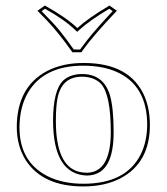

<svg xmlns="http://www.w3.org/2000/svg" viewBox="-20 -668 606 698"><path d="M116.2 -628.9 143.1 -647.9Q221.7 -604 261.2 -565.9Q299.8 -601.6 372.6 -644.5Q376 -646.5 377.9 -647.9L404.8 -628.9Q320.8 -540.5 284.2 -489.7Q280.3 -484.4 275.9 -478H243.2Q193.4 -548.8 151.4 -592.8Q135.7 -609.4 116.2 -628.9ZM277.8 -389.2Q204.1 -389.2 189 -310.1Q183.1 -279.8 183.1 -228Q183.1 -65.4 267.1 -43.5Q281.7 -40 296.9 -40Q382.3 -42.5 382.8 -187Q382.8 -325.7 346.2 -364.3Q321.8 -388.7 277.8 -389.2ZM41 -205.1Q41 -352.1 151.9 -410.2Q209 -439.5 285.2 -439Q453.6 -439 505.9 -316.9Q524.9 -271 524.9 -213.9Q524.9 -76.7 419.4 -20.5Q361.8 9.8 283.2 9.8Q136.7 9.8 74.7 -84Q41.5 -135.3 41 -205.1ZM131.3 -627.4Q175.3 -583 196.3 -557.4Q217.3 -531.7 248 -488.3L271 -487.8Q310.5 -543.5 382.3 -619.6Q386.7 -624 389.6 -627.4L377.4 -636.2Q305.2 -593.3 267.6 -558.6L260.7 -552.2L253.9 -558.6Q214.4 -596.7 143.6 -636.2ZM277.8 -398.9Q356 -398.9 379.4 -322.8Q393.1 -276.4 393.1 -187Q393.1 -41 308.6 -30.8Q302.7 -30.3 296.9 -29.8Q173.8 -33.2 172.9 -228Q172.9 -339.8 210 -375.5Q235.4 -398.4 277.8 -398.9ZM50.8 -205.1Q50.8 -80.1 152.3 -27.8Q207.5 0 283.2 0Q436.5 0 490.7 -105Q514.6 -152.3 515.1 -213.9Q515.1 -357.9 402.8 -407.2Q353 -428.7 285.2 -429.2Q140.1 -430.2 81.5 -331.1Q51.3 -278.3 50.8 -205.1Z"/></svg>

Font: Linux Biolinum Outline O
Style: Bold
Weight: 700
Designer: Philipp H. Poll
Foundry: Philipp H. Poll
Version: Version 0.9.2